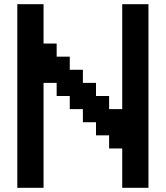

<svg xmlns="http://www.w3.org/2000/svg" viewBox="-20 -1020 790 915"><path d="M62.5 -125V-1000H187.5V-812.5H250V-750H312.5V-687.5H375V-625H437.5V-562.5H500V-500H562.5V-1000H687.5V-125H562.5V-312.5H500V-375H437.5V-437.5H375V-500H312.5V-562.5H250V-625H187.5V-125Z"/></svg>

Font: Better VCR
Style: Regular
Weight: 400
Designer: artdzyk
Foundry: https://fontstruct.com
Version: Version 1.0